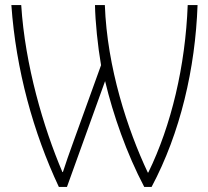

<svg xmlns="http://www.w3.org/2000/svg" viewBox="-20 -734 825 760"><path d="M213 6H245L396 -413C428 -279 481 -127 551 6H580C694 -208 753 -463 762 -714H723C714 -474 658 -237 567 -51H565C485 -221 404 -466 395 -714H356C357 -649 367 -551 380 -476L272 -177C254 -128 239 -84 229 -53H227C152 -229 79 -476 64 -714H25C43 -458 112 -209 213 6Z"/></svg>

Font: Noto Sans SemiCondensed ExtraLight
Style: Regular
Weight: 200
Width: 4
Designer: Monotype Design Team
Foundry: Monotype Imaging Inc.
Version: Version 2.013